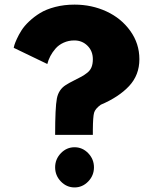

<svg xmlns="http://www.w3.org/2000/svg" viewBox="-20 -820 676 840"><path d="M40 -610.8Q40 -613.3 43 -623Q45.9 -632.8 54 -650.4Q62 -668 74.2 -687.3Q86.4 -706.5 107.9 -726.8Q129.4 -747.1 155.8 -763.2Q182.1 -779.3 221.4 -789.6Q260.7 -799.8 306.2 -799.8Q381.3 -799.8 445.8 -770Q510.3 -740.2 550 -684.8Q589.8 -629.4 589.8 -561Q589.8 -491.7 544.9 -443.6Q500 -395.5 420.9 -361.8Q396.5 -344.2 391.6 -326.7Q386.7 -309.1 386.2 -252.4Q386.2 -237.8 386.2 -230H221.2Q221.2 -349.6 228.8 -388.9Q236.3 -428.2 268.1 -448.2Q282.7 -457.5 303.5 -467.8Q324.2 -478 336.7 -484.9Q349.1 -491.7 361.8 -501.7Q374.5 -511.7 380.4 -526.1Q386.2 -540.5 386.2 -561Q386.2 -596.7 362.8 -619.9Q339.4 -643.1 305.2 -643.1Q279.8 -643.1 258.3 -633.3Q236.8 -623.5 222.9 -607.4Q209 -591.3 200.2 -574.5Q191.4 -557.6 187 -540ZM246.3 -26.1Q221.2 -52.2 221.2 -87.9Q221.2 -123.5 246.3 -149.7Q271.5 -175.8 306.2 -175.8Q340.8 -175.8 366 -149.7Q391.1 -123.5 391.1 -87.9Q391.1 -52.2 366 -26.1Q340.8 0 306.2 0Q271.5 0 246.3 -26.1Z"/></svg>

Font: Hussar Preview
Style: Bold
Weight: 700
Foundry: Cannot Into Space Fonts, PlusOne Fonts
Version: Version 2.29RC2 "Millennial"